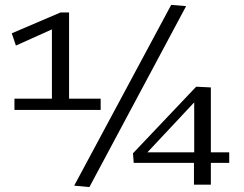

<svg xmlns="http://www.w3.org/2000/svg" viewBox="-20 -754 996 784"><path d="M39 -305V-351H192V-634L45 -568L28 -618L227 -703H262V-351H391V-305ZM345 10 283 4 679 -734 740 -729ZM526 -89 523 -128 781 -400 841 -397V-132H916V-89H841V0H772V-89ZM582 -132H773V-336Z"/></svg>

Font: Georama SemiExpanded
Style: Regular
Weight: 400
Width: 6
Designer: Jean-Baptiste Levee
Foundry: Production Type
Version: Version 1.001